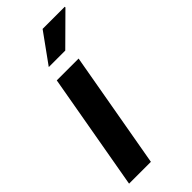

<svg xmlns="http://www.w3.org/2000/svg" viewBox="-233 -770 815 815"><g transform="rotate(-45 174.5 -362.0)"><path d="M11 0 104 -527H235L142 0ZM120 -591 216 -724H349V-720L219 -591Z"/></g></svg>

Font: Archivo SemiCondensed
Style: Bold Italic
Weight: 700
Width: 4
Italic angle: -10°
Designer: Hector Gatti
Foundry: Omnibus-Type
Version: Version 2.001